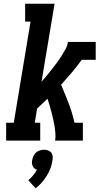

<svg xmlns="http://www.w3.org/2000/svg" viewBox="-20 -755 540 1031"><path d="M13 0V-96H54L144 -639H115V-735H273L203 -316Q218 -333 231.5 -349.5Q245 -366 258.5 -383Q272 -400 285 -417.5Q298 -435 309.5 -453.5Q321 -472 331.5 -490.5Q342 -509 345 -530H494V-434H419Q394 -399 365.5 -365.5Q337 -332 308 -300Q329 -251 348.5 -200.5Q368 -150 380 -96H425V0H276Q279 -20 277.5 -39.5Q276 -59 273 -78Q270 -97 265.5 -115.5Q261 -134 256.5 -152.5Q252 -171 246.5 -189Q241 -207 235 -225Q221 -212 207.5 -198.5Q194 -185 179 -172L167 -96H196V0ZM171 256 132 213Q146 201 158 186.5Q170 172 179 156Q171 154 165 149Q159 144 155.5 136.5Q152 129 151.5 120.5Q151 112 153 104Q155 93 160 82Q165 71 174 63.5Q183 56 194.5 52.5Q206 49 217 49Q228 49 238 52.5Q248 56 254.5 63.5Q261 71 262.5 82Q264 93 262 104Q259 126 251.5 147Q244 168 232 187.5Q220 207 205 224.5Q190 242 171 256Z"/></svg>

Font: Iosevka Curly Slab Oblique
Style: Bold
Weight: 700
Italic angle: -9°
Monospace: yes
Designer: Belleve Invis
Foundry: Belleve Invis
Version: Version 11.1.0; ttfautohint (v1.8.3)